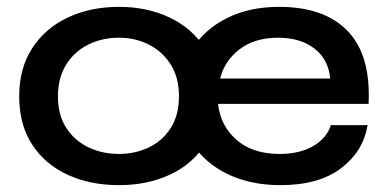

<svg xmlns="http://www.w3.org/2000/svg" viewBox="-20 -529 1132 560"><path d="M327 11Q244 11 178 -19Q112 -49 74 -107Q36 -165 36 -248Q36 -330 74 -388.5Q112 -447 178 -478Q244 -509 327 -509Q409 -509 474.5 -478Q540 -447 577.5 -388.5Q615 -330 615 -248Q615 -165 577.5 -107Q540 -49 474.5 -19Q409 11 327 11ZM327 -80Q375 -80 415 -99.5Q455 -119 478.5 -156.5Q502 -194 502 -248Q502 -302 478.5 -340Q455 -378 415 -398.5Q375 -419 327 -419Q278 -419 237.5 -399Q197 -379 173 -340.5Q149 -302 149 -248Q149 -194 173 -156.5Q197 -119 237.5 -99.5Q278 -80 327 -80ZM945 -164H1052Q1040 -88 975 -38.5Q910 11 798 11Q712 11 645.5 -20.5Q579 -52 541 -110Q503 -168 503 -248Q503 -327 540 -385.5Q577 -444 642.5 -476.5Q708 -509 794 -509Q926 -509 994 -438.5Q1062 -368 1055 -226H616Q623 -162 670 -121Q717 -80 796 -80Q854 -80 893.5 -103Q933 -126 945 -164ZM791 -419Q723 -419 679 -385.5Q635 -352 622 -300H943Q938 -356 897 -387.5Q856 -419 791 -419Z"/></svg>

Font: Syne SemiBold
Style: Regular
Weight: 600
Designer: Lucas Descroix
Foundry: Bonjour Monde
Version: Version 2.200; ttfautohint (v1.8.4)